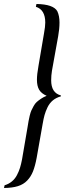

<svg xmlns="http://www.w3.org/2000/svg" viewBox="-29 -731 327 968"><path d="M82 73.2 109.9 -89.8Q113.3 -110.8 115 -120.6Q116.7 -130.4 120.8 -147.7Q125 -165 129.2 -174.1Q133.3 -183.1 140.4 -196Q147.5 -209 156.2 -216.8Q165 -224.6 177.7 -233.2Q190.4 -241.7 206.1 -248Q179.2 -259.8 168.2 -278.8Q157.2 -297.9 157.2 -329.1Q157.2 -356 165 -398.9L192.9 -563Q199.2 -597.2 199.2 -617.2Q199.2 -682.1 151.9 -696.8Q152.3 -699.2 153.3 -703.9Q154.3 -708.5 154.8 -710.9Q239.7 -709.5 259.8 -674.8Q271 -651.4 271 -617.2Q271 -585.4 264.2 -547.9L232.9 -374Q229 -350.1 229 -326.2Q229 -262.7 277.8 -250V-245.1Q254.4 -238.8 237.5 -224.9Q220.7 -210.9 210.7 -190.2Q200.7 -169.4 195.6 -150.9Q190.4 -132.3 186 -106L155.8 64.9Q147.9 106.9 137.2 133.5Q126.5 160.2 107.9 179.4Q89.4 198.7 61.3 207.5Q33.2 216.3 -8.8 216.8Q-8.3 214.4 -7.3 210Q-6.3 205.6 -5.9 203.1Q15.1 196.8 31 183.6Q46.9 170.4 56.6 151.6Q66.4 132.8 72 114.5Q77.6 96.2 82 73.2Z"/></svg>

Font: Common Serif
Style: Italic
Weight: 400
Italic angle: -12°
Designer: Philipp H. Poll, Khaled Hosny
Foundry: Stefan Peev, Context Ltd.
Version: Version 1.026